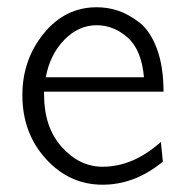

<svg xmlns="http://www.w3.org/2000/svg" viewBox="-20 -504 507 532"><path d="M42 -240.2Q42 -338.4 101.1 -411.1Q160.2 -483.9 248 -483.9Q278.8 -483.9 307.4 -474.4Q335.9 -464.8 366 -441.9Q396 -418.9 414.6 -369.4Q433.1 -319.8 433.1 -250H102.1V-242.2Q102.1 -151.4 151.1 -96.7Q200.2 -42 264.2 -42Q349.1 -42 425.8 -110.8L431.2 -56.2Q354 7.8 264.2 7.8Q172.4 7.8 107.2 -63.7Q42 -135.3 42 -240.2ZM106.9 -290H378.9Q372.1 -366.2 333.5 -400.1Q294.9 -434.1 248 -434.1Q197.3 -434.1 157.7 -393.1Q118.2 -352.1 106.9 -290Z"/></svg>

Font: CMU Bright
Style: Roman
Weight: 500
Version: Version 0.7.0